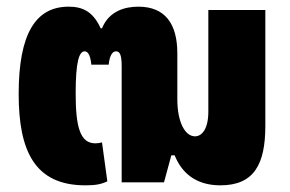

<svg xmlns="http://www.w3.org/2000/svg" viewBox="-20 -547 869 576"><path d="M236 9C266 9 283 6 302 -3L286 -120C280 -118 272 -117 266 -117C220 -117 207 -167 207 -267C207 -361 217 -393 234 -393C242 -393 251 -385 254 -353H306C309 -382 318 -393 328 -393C339 -393 345 -384 345 -348V0H472L494 -81H504C524 -31 565 9 641 9C742 9 776 -54 776 -169V-517H605V-212C605 -159 585 -138 565 -138C535 -138 512 -181 512 -249V-387C512 -476 475 -527 395 -527C355 -527 307 -514 286 -462H282C259 -513 227 -527 186 -527C87 -527 36 -446 36 -265C36 -96 83 9 236 9Z"/></svg>

Font: Noto Sans Thai UI Cond Blk
Style: Regular
Weight: 900
Width: 3
Designer: Monotype Design Team
Foundry: Monotype Imaging Inc.
Version: Version 2.000